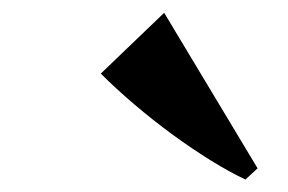

<svg xmlns="http://www.w3.org/2000/svg" viewBox="-20 -841 450 300"><path d="M363.5 -560.5Q339 -572 309.5 -590.2Q280 -608.5 249.2 -631Q218.5 -653.5 189.8 -678Q161 -702.5 137.5 -726L236.5 -821L382.5 -578Z"/></svg>

Font: Merriweather 144pt Black
Style: Italic
Weight: 900
Italic angle: -7.8°
Version: Version 2.101